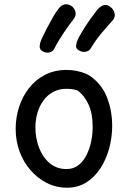

<svg xmlns="http://www.w3.org/2000/svg" viewBox="-20 -872 595 895"><path d="M291 -546Q314 -546 337 -541.5Q360 -537 380 -528.5Q400 -520 414 -507Q460 -470 481.5 -411Q503 -352 503 -287Q503 -232 489 -180.5Q475 -129 448 -87.5Q421 -46 382 -21.5Q343 3 293 3Q242 3 198.5 -19Q155 -41 122 -79Q89 -117 71 -166.5Q53 -216 53 -271Q53 -323 68.5 -372Q84 -421 114.5 -460.5Q145 -500 189.5 -523Q234 -546 291 -546ZM145 -278Q145 -228 162 -183.5Q179 -139 211.5 -111.5Q244 -84 290 -84Q322 -84 345 -101.5Q368 -119 383 -148.5Q398 -178 405 -213Q412 -248 412 -282Q412 -343 392.5 -385.5Q373 -428 340 -451Q327 -455 314.5 -456.5Q302 -458 289 -458Q255 -458 228 -443.5Q201 -429 182.5 -403.5Q164 -378 154.5 -346Q145 -314 145 -278ZM234 -647Q227 -631 210.5 -627.5Q194 -624 177 -634Q164 -642 165 -657Q166 -672 172 -686Q183 -710 197.5 -738Q212 -766 226 -790.5Q240 -815 251 -829Q266 -849 281.5 -851.5Q297 -854 312 -845Q326 -836 331.5 -818Q337 -800 321 -780Q305 -760 279 -722Q253 -684 234 -647ZM404 -648Q395 -633 378 -630.5Q361 -628 345 -639Q332 -647 335 -663Q338 -679 345 -693Q357 -716 373.5 -742Q390 -768 406.5 -790.5Q423 -813 434 -827Q451 -846 466 -848.5Q481 -851 494 -840Q509 -830 514 -810.5Q519 -791 502 -773Q484 -754 454.5 -719Q425 -684 404 -648Z"/></svg>

Font: Playpen Sans
Style: Regular
Weight: 400
Designer: Laura Meseguer, Veronika Burian, José Scaglione, Kostas Bartsokas, Vera Evstafieva, Tom Grace, Yorlmar Campos
Foundry: TypeTogether
Version: Version 2.000